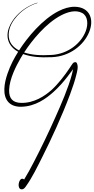

<svg xmlns="http://www.w3.org/2000/svg" viewBox="-20 -795 696 1423"><path d="M256.2 -775C207.7 -760.1 150.4 -729.9 103.2 -679C61.2 -633.8 9 -549 51.5 -471.1C63.8 -448.5 85.7 -426.9 114.6 -411C84.9 -363.4 58.7 -316.4 35.5 -249C11.8 -180.2 -5 -89.2 42.3 -37.9C62.9 -15.6 94.5 -3.2 136.9 -3.8C242.4 -5.7 322.3 -64.9 376.3 -113.4C392.9 -128.3 411.3 -146.4 431.7 -168.8C467.7 -208.7 494 -244.7 521.7 -282.4C520 -271.7 517.2 -259.3 513.4 -245.1C486 -142 433.7 -22.9 390 75C336.8 194.3 286.1 299.4 231.9 403.8C208.2 449.5 183 496.6 158.9 535.3C155.8 532.1 149.6 529.5 145 529.5C117.2 529.5 103.4 607.7 140.8 608.2C158.5 608.4 166.6 593.2 174.4 582.5C216.7 523.8 255.8 443.5 290.6 374.4C360.8 235.3 440.9 61.2 499.7 -97C519 -148.8 535.2 -197.6 544.8 -237.1C551.9 -266 562 -297.7 550.5 -325.3C544.5 -339.5 527.3 -335.1 520 -325.9C511.7 -315.5 505 -304 494.2 -287.8C460.7 -237.4 408.5 -170 362.6 -128.7C313.2 -84.3 233.1 -30.4 136.9 -32.4C74.7 -33.4 45.6 -65.1 47.6 -128.7C50.2 -212.3 101.4 -309.5 132.3 -362.8C138.1 -372.9 144.5 -383.5 151.4 -394.5C211.2 -373.1 276.7 -367.1 365.7 -371.3C497.2 -376.9 599.8 -460 639.4 -554.2C656.1 -594 664.2 -640.6 645.7 -681.7C628.3 -720.4 588.8 -744.2 533.8 -744.9C493.9 -745.2 453.4 -732.6 415.2 -713.3C294.9 -652.6 183.9 -519.5 121.2 -421.4C76.8 -444.3 43.1 -480.5 44.3 -539.3C45.5 -595.9 76.7 -642.9 106.4 -676.1C152.2 -727.1 208.8 -757.7 256.9 -772.5C257.4 -772.7 257.8 -773.2 257.8 -773.8C257.8 -774.5 257.3 -775 256.5 -775C256.4 -775 256.2 -775 256.2 -775ZM431.9 -680.8C479.4 -705.6 540.3 -724.7 588.6 -699C631.1 -676.3 635.5 -616.6 615.3 -563.8C581.2 -474.5 485.9 -395.9 364.8 -387.9C278.9 -382.7 217.1 -387.2 158.7 -406C218.3 -498.2 321.3 -623.1 431.9 -680.8Z"/></svg>

Font: Sinatra
Style: Regular
Weight: 400
Designer: Fahmi
Version: Version 0.1